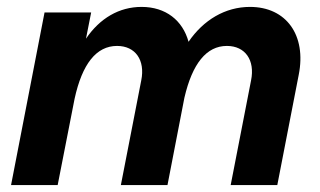

<svg xmlns="http://www.w3.org/2000/svg" viewBox="-20 -536 928 556"><path d="M707 -303 648 0H783L845 -319C868 -434 809 -516 704 -516C632 -516 569 -478 526 -415C509 -477 460 -516 390 -516C325 -516 269 -483 229 -424L244 -500H109L12 0H147L196 -250C218 -351 259 -403 319 -403C372 -403 401 -362 389 -303L330 0H465L514 -253C537 -352 578 -403 637 -403C690 -403 719 -362 707 -303Z"/></svg>

Font: Uncut Sans
Style: Bold Italic
Weight: 700
Italic angle: -11°
Designer: Kasper Nordkvist
Foundry: UNCUT.wtf
Version: Version 1.304;Glyphs 3.2 (3246)